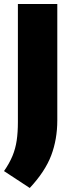

<svg xmlns="http://www.w3.org/2000/svg" viewBox="-45 -760 349 955"><path d="M103 175 -25 91Q2 52 17 15.8Q32 -20.5 38 -61Q44 -101.5 44 -153V-740H240V-161Q240 -67.5 209.8 12.8Q179.5 93 103 175Z"/></svg>

Font: Encode Sans Condensed Black
Style: Regular
Weight: 900
Width: 3
Designer: Multiple Designers
Foundry: Impallari Type
Version: Version 3.000; ttfautohint (v1.8.3) -l 8 -r 50 -G 200 -x 14 